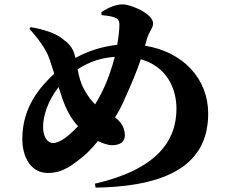

<svg xmlns="http://www.w3.org/2000/svg" viewBox="-20 -819 1040 878"><path d="M493 -155C528 -155 551 -170 551 -200C551 -237 531 -264 506 -282C521 -306 534 -330 545 -355C584 -441 605 -492 624 -548C745 -514 787 -411 787 -322C787 -174 696 -44 414 21L417 39C790 33 932 -94 932 -300C932 -458 818 -582 643 -610L652 -641C662 -677 680 -689 680 -712C680 -757 577 -799 542 -799C513 -799 481 -788 443 -763L445 -750C466 -748 487 -745 502 -740C517 -735 526 -728 526 -706C526 -686 523 -653 516 -614C442 -606 377 -583 325 -554L323 -562C313 -604 293 -621 264 -643C232 -668 179 -685 120 -695L115 -687C152 -645 189 -598 206 -550L228 -482C169 -426 82 -335 82 -183C82 -107 117 -28 199 -28C270 -28 315 -68 356 -100C374 -114 400 -140 428 -174C449 -164 473 -155 493 -155ZM505 -559C491 -506 471 -445 440 -386C432 -371 424 -356 415 -342C398 -358 382 -379 366 -408C348 -439 341 -471 335 -502C389 -538 446 -555 505 -559ZM337 -242C322 -226 307 -212 293 -200C272 -182 244 -165 222 -165C198 -165 177 -191 177 -239C177 -288 198 -357 248 -421C258 -388 269 -356 278 -335C291 -305 308 -273 337 -242Z"/></svg>

Font: GenKiMin2 TW H
Style: Regular
Weight: 900
Version: Version 2.100;PS 2.1;hotconv 16.6.51;makeotf.lib2.5.65220 DE